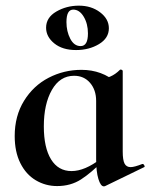

<svg xmlns="http://www.w3.org/2000/svg" viewBox="-20 -645 532 679"><path d="M32 -164Q32 -235 65 -288.5Q98 -342 152 -370Q206 -398 268 -398Q341 -398 393 -352L320 -288Q320 -327 298.5 -352Q277 -377 242 -377Q192 -377 163.5 -327Q135 -277 135 -198Q135 -123 160.5 -81.5Q186 -40 233 -40Q280 -40 337 -84L345 -77Q303 -34 266.5 -10.5Q230 13 182 13Q141 13 106.5 -7.5Q72 -28 52 -68Q32 -108 32 -164ZM320 -82V-359Q353 -367 370.5 -374.5Q388 -382 404 -398Q405 -399 407 -399Q409 -399 411.5 -397.5Q414 -396 414 -394V-109Q414 -79 420.5 -66.5Q427 -54 442 -54Q455 -54 483 -65H485Q488 -65 490.5 -60Q493 -55 490 -54L352 13Q350 14 347 14Q336 14 328 -12Q320 -38 320 -82ZM143 -547Q143 -583 179 -604Q215 -625 259 -625Q303 -625 334 -601.5Q365 -578 365 -545Q365 -510 330 -489Q295 -468 249 -468Q201 -468 172 -491.5Q143 -515 143 -547ZM291 -527Q291 -561 276 -586Q261 -611 239 -611Q215 -611 215 -567Q215 -534 228.5 -508Q242 -482 265 -482Q278 -482 284.5 -493Q291 -504 291 -527Z"/></svg>

Font: Cormorant Infant
Style: Bold
Weight: 700
Designer: Christian Thalmann (Catharsis Fonts)
Foundry: Catharsis Fonts
Version: Version 4.000